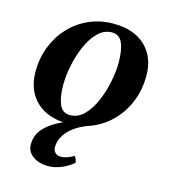

<svg xmlns="http://www.w3.org/2000/svg" viewBox="-106 -561 770 871"><g transform="rotate(15 279.5 -125.5)"><path d="M324 -436Q287 -436 258 -407Q229 -378 210 -333.5Q191 -289 181 -240Q171 -191 171 -150Q171 -92 185.5 -58Q200 -24 235 -24L238 16Q142 16 88 -35.5Q34 -87 34 -175Q34 -237 55 -291.5Q76 -346 114.5 -387.5Q153 -429 205.5 -452.5Q258 -476 321 -476ZM235 -24Q273 -24 301.5 -53Q330 -82 349 -126.5Q368 -171 378 -220.5Q388 -270 388 -310Q388 -369 373.5 -402.5Q359 -436 324 -436L321 -476Q417 -476 471 -424.5Q525 -373 525 -285Q525 -223 504 -168.5Q483 -114 444.5 -72.5Q406 -31 353.5 -7.5Q301 16 238 16ZM199 225Q157 225 128 204.5Q99 184 99 150Q99 104 130 71.5Q161 39 211.5 16.5Q262 -6 319 -21L334 0Q274 21 241 56.5Q208 92 208 133Q208 149 217.5 159Q227 169 246 169Q257 169 271.5 164.5Q286 160 305 149Q311 156 313.5 164.5Q316 173 317 178Q296 197 264 211Q232 225 199 225Z"/></g></svg>

Font: Poltawski Nowy
Style: Bold Italic
Weight: 700
Italic angle: -12°
Designer: Adam Pótawski, Mateusz Machalski, Borys Kosmynka, Ania Wieluska
Foundry: Capitalics.wtf
Version: Version 1.001;gftools[0.9.25]